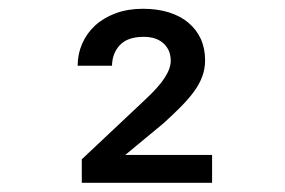

<svg xmlns="http://www.w3.org/2000/svg" viewBox="-20 -736 640 431"><path d="M456.1 -325.7H163.6V-378.4L304.2 -510.7Q335.9 -540 349.6 -561.3Q363.3 -582.5 363.3 -599.6Q363.3 -623.5 347.2 -638.4Q331.1 -653.3 302.7 -653.3Q266.6 -653.3 249.3 -635Q231.9 -616.7 231.4 -588.4H154.3Q154.3 -614.7 164.6 -638.2Q174.8 -661.6 193.8 -679Q212.9 -696.3 240 -706.3Q267.1 -716.3 300.8 -716.3Q333 -716.3 358.9 -708.3Q384.8 -700.2 402.8 -685.1Q420.9 -669.9 430.7 -648.7Q440.4 -627.4 440.4 -600.6Q440.4 -581.1 433.8 -563.7Q427.2 -546.4 414.8 -529.5Q402.3 -512.7 385 -495.4Q367.7 -478 346.7 -459L261.2 -388.2H456.1Z"/></svg>

Font: Roboto Mono
Style: Regular
Weight: 400
Designer: Google
Version: Version 2.000985; 2015; ttfautohint (v1.3)